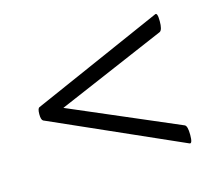

<svg xmlns="http://www.w3.org/2000/svg" viewBox="-60 -427 528 473"><g transform="rotate(-15 203.5 -190.0)"><path d="M31 -190Q31 -205 36 -207L370 -354Q377 -358 377 -335Q377 -313 370 -309L55 -174V-206L370 -71Q377 -68 377 -45Q377 -22 370 -25L36 -173Q31 -176 31 -190Z"/></g></svg>

Font: Cormorant Garamond SemiBold
Style: Regular
Weight: 600
Designer: Christian Thalmann (Catharsis Fonts)
Foundry: Catharsis Fonts
Version: Version 4.000